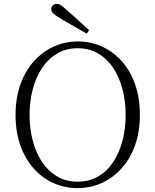

<svg xmlns="http://www.w3.org/2000/svg" viewBox="-20 -952 799 987"><path d="M438 -797 426 -779Q393 -798 360.5 -816.5Q328 -835 296 -854Q267 -871 255 -882Q243 -893 243 -905Q243 -916 251.5 -924Q260 -932 272 -932Q283 -932 295.5 -923.5Q308 -915 330 -894Q356 -872 383 -847Q410 -822 438 -797ZM379 15Q314 15 256 -10.5Q198 -36 154 -85Q110 -134 85 -203.5Q60 -273 60 -361Q60 -448 85 -518Q110 -588 154 -637Q198 -686 256 -712.5Q314 -739 379 -739Q445 -739 502.5 -713.5Q560 -688 604.5 -639Q649 -590 674 -520Q699 -450 699 -361Q699 -274 674 -204.5Q649 -135 604.5 -86Q560 -37 502.5 -11Q445 15 379 15ZM379 -18Q439 -18 485.5 -45.5Q532 -73 563 -120.5Q594 -168 610 -230Q626 -292 626 -361Q626 -430 610 -492Q594 -554 563 -601.5Q532 -649 485.5 -676.5Q439 -704 379 -704Q319 -704 273 -676.5Q227 -649 195.5 -601.5Q164 -554 148 -492Q132 -430 132 -361Q132 -292 148 -230Q164 -168 195.5 -120.5Q227 -73 273 -45.5Q319 -18 379 -18Z"/></svg>

Font: Noto Serif SC ExtraLight ExtraLight
Style: Regular
Weight: 250
Version: Version 2.002-H1;hotconv 1.1.0;makeotfexe 2.6.0